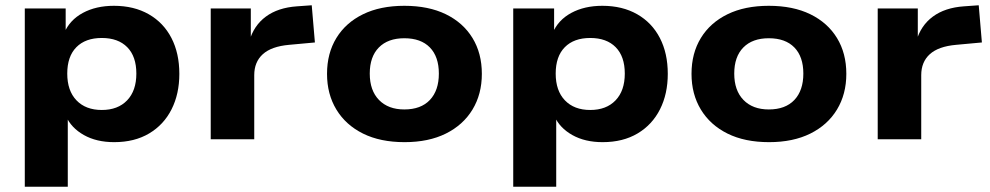

<svg xmlns="http://www.w3.org/2000/svg" viewBox="-20 -528 3753 728"><path d="M74 180V-496H229V-402H223Q244 -452 294 -479Q344 -506 412 -506Q488 -506 544 -474Q600 -442 630 -384Q660 -326 660 -248Q660 -172 630.5 -113.5Q601 -55 545.5 -22Q490 11 413 11Q346 11 298 -16Q250 -43 230 -88H237V180ZM366 -111Q427 -111 462 -147.5Q497 -184 497 -249Q497 -314 462.5 -349Q428 -384 366 -384Q304 -384 269.5 -349Q235 -314 235 -249Q235 -184 270 -147.5Q305 -111 366 -111Z M779 0V-496H931V-371H925Q942 -431 988 -465Q1034 -499 1106 -504L1162 -508L1174 -367L1076 -358Q1009 -352 976.5 -322.5Q944 -293 944 -243V0Z M1514 11Q1422 11 1356.5 -21.5Q1291 -54 1255.5 -112.5Q1220 -171 1220 -248Q1220 -326 1255.5 -384Q1291 -442 1356.5 -474Q1422 -506 1513 -506Q1605 -506 1670.5 -474Q1736 -442 1771.5 -384Q1807 -326 1807 -248Q1807 -171 1771.5 -112.5Q1736 -54 1670.5 -21.5Q1605 11 1514 11ZM1513 -113Q1576 -113 1610 -149Q1644 -185 1644 -249Q1644 -313 1610 -348Q1576 -383 1513 -383Q1451 -383 1416.5 -348Q1382 -313 1382 -249Q1382 -185 1417 -149Q1452 -113 1513 -113Z M1926 180V-496H2081V-402H2075Q2096 -452 2146 -479Q2196 -506 2264 -506Q2340 -506 2396 -474Q2452 -442 2482 -384Q2512 -326 2512 -248Q2512 -172 2482.5 -113.5Q2453 -55 2397.5 -22Q2342 11 2265 11Q2198 11 2150 -16Q2102 -43 2082 -88H2089V180ZM2218 -111Q2279 -111 2314 -147.5Q2349 -184 2349 -249Q2349 -314 2314.5 -349Q2280 -384 2218 -384Q2156 -384 2121.5 -349Q2087 -314 2087 -249Q2087 -184 2122 -147.5Q2157 -111 2218 -111Z M2896 11Q2804 11 2738.5 -21.5Q2673 -54 2637.5 -112.5Q2602 -171 2602 -248Q2602 -326 2637.5 -384Q2673 -442 2738.5 -474Q2804 -506 2895 -506Q2987 -506 3052.5 -474Q3118 -442 3153.5 -384Q3189 -326 3189 -248Q3189 -171 3153.5 -112.5Q3118 -54 3052.5 -21.5Q2987 11 2896 11ZM2895 -113Q2958 -113 2992 -149Q3026 -185 3026 -249Q3026 -313 2992 -348Q2958 -383 2895 -383Q2833 -383 2798.5 -348Q2764 -313 2764 -249Q2764 -185 2799 -149Q2834 -113 2895 -113Z M3308 0V-496H3460V-371H3454Q3471 -431 3517 -465Q3563 -499 3635 -504L3691 -508L3703 -367L3605 -358Q3538 -352 3505.5 -322.5Q3473 -293 3473 -243V0Z"/></svg>

Font: Nunito Sans 10pt SemiExpanded ExtraBold
Style: Regular
Weight: 800
Width: 6
Designer: Vernon Adams
Foundry: Vernon Adams
Version: Version 3.101;gftools[0.9.27]